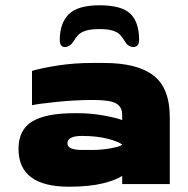

<svg xmlns="http://www.w3.org/2000/svg" viewBox="-20 -696 712 726"><path d="M622 -252V0H442V-31Q419 -15 368 -2.5Q317 10 241 10Q50 10 50 -133Q50 -205 101.5 -236.5Q153 -268 262 -268H273Q325 -268 373.5 -259Q422 -250 442 -242V-262Q442 -292 419 -305Q396 -318 332 -318Q265 -318 192.5 -310.5Q120 -303 101 -298V-428Q138 -439 199.5 -448.5Q261 -458 332 -458H372Q499 -458 560.5 -410.5Q622 -363 622 -252ZM442 -149Q430 -160 388.5 -171Q347 -182 290 -182Q235 -182 235 -154Q235 -129 290 -129H330Q365 -129 400 -135.5Q435 -142 442 -149ZM506 -545Q506 -531 500 -524.5Q494 -518 484 -518Q476 -518 468 -522.5Q460 -527 456 -534Q442 -556 433.5 -565Q425 -574 407 -580Q389 -586 356 -586Q323 -586 304.5 -580Q286 -574 276.5 -564.5Q267 -555 254 -534Q249 -527 241 -522.5Q233 -518 226 -518Q206 -518 206 -545Q206 -608 240 -642Q274 -676 356 -676Q440 -676 473 -644Q506 -612 506 -545Z"/></svg>

Font: Dashboard
Style: Regular
Weight: 400
Designer: jaiki
Version: Version 1.000